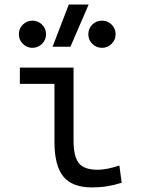

<svg xmlns="http://www.w3.org/2000/svg" viewBox="-20 -815 626 845"><path d="M384.3 9.8Q297.9 9.8 258.8 -38.1Q219.7 -85.9 219.7 -190.4V-445.8H67.4V-517.6H303.7V-195.3Q303.7 -128.9 325.9 -98.4Q348.1 -67.9 410.6 -67.9Q448.2 -67.9 505.4 -86.4L515.6 -10.7Q481.9 0 450.9 4.9Q419.9 9.8 384.3 9.8ZM211.4 -609.4 282.7 -794.9H370.1L290 -609.4ZM428.7 -604.5Q403.8 -604.5 386.2 -622.1Q368.7 -639.6 368.7 -664.1Q368.7 -689.5 386.2 -706.8Q403.8 -724.1 428.7 -724.1Q453.6 -724.1 471.2 -706.8Q488.8 -689.5 488.8 -664.1Q488.8 -639.6 471.2 -622.1Q453.6 -604.5 428.7 -604.5ZM122.6 -604.5Q98.1 -604.5 80.6 -622.1Q63 -639.6 63 -664.1Q63 -689.5 80.6 -706.8Q98.1 -724.1 122.6 -724.1Q147.5 -724.1 165 -706.8Q182.6 -689.5 182.6 -664.1Q182.6 -639.6 165 -622.1Q147.5 -604.5 122.6 -604.5Z"/></svg>

Font: Cascadia Mono SemiLight
Style: Regular
Weight: 350
Monospace: yes
Designer: Aaron Bell
Foundry: Saja Typeworks
Version: Version 2404.023; ttfautohint (v1.8.4)